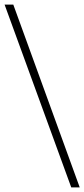

<svg xmlns="http://www.w3.org/2000/svg" viewBox="-20 -763 368 838"><path d="M291 55 0 -743H38L328 55Z"/></svg>

Font: Saira Thin Thin
Style: Regular
Weight: 250
Version: Version 1.101